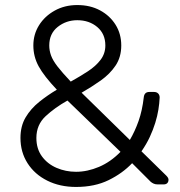

<svg xmlns="http://www.w3.org/2000/svg" viewBox="-20 -730 714 760"><path d="M281 10Q217 10 167 -15Q117 -40 89 -84Q61 -128 61 -184Q61 -231 81.5 -265.5Q102 -300 135 -326.5Q168 -353 205 -375Q154 -429 133 -467.5Q112 -506 112 -550Q112 -594 134.5 -630Q157 -666 196.5 -688Q236 -710 286 -710Q337 -710 376 -689Q415 -668 437.5 -632Q460 -596 460 -550Q460 -504 437.5 -470.5Q415 -437 379 -411.5Q343 -386 303 -363L494 -176Q514 -210 528.5 -251Q543 -292 549 -344Q551 -366 571 -366H590Q600 -366 606 -360Q612 -354 612 -344Q611 -321 607 -296Q603 -271 594.5 -243.5Q586 -216 573 -188Q560 -160 540 -131L638 -35Q647 -26 647 -19Q647 -10 642 -5Q637 0 627 0H605Q595 0 588.5 -3Q582 -6 577 -10L503 -84Q465 -44 410 -17Q355 10 281 10ZM281 -50Q326 -50 372 -69.5Q418 -89 457 -129L247 -332Q197 -304 160.5 -270Q124 -236 124 -184Q124 -141 146 -111Q168 -81 204 -65.5Q240 -50 281 -50ZM260 -407Q296 -427 327.5 -447.5Q359 -468 378 -493Q397 -518 397 -550Q397 -596 365 -623Q333 -650 286 -650Q242 -650 208.5 -623.5Q175 -597 175 -550Q175 -530 182 -510.5Q189 -491 207.5 -467Q226 -443 260 -407Z"/></svg>

Font: Rubik Light Light
Style: Regular
Weight: 300
Version: Version 2.101